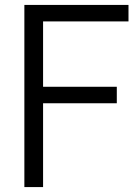

<svg xmlns="http://www.w3.org/2000/svg" viewBox="-20 -760 558 780"><path d="M79 0V-740H502V-673H155V-407.5H454.5V-340.5H155V0Z"/></svg>

Font: Encode Sans Semi Condensed
Style: Regular
Weight: 400
Width: 4
Designer: Multiple Designers
Foundry: Impallari Type
Version: Version 3.000; ttfautohint (v1.8.3) -l 8 -r 50 -G 200 -x 14 